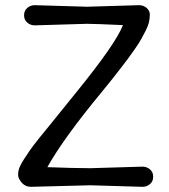

<svg xmlns="http://www.w3.org/2000/svg" viewBox="-20 -716 652 742"><path d="M316 -690 518 -696Q534 -696 546.5 -685.5Q559 -675 559 -659.5Q559 -644 555.5 -629.5Q552 -615 543 -597.5Q534 -580 525.5 -564.5Q517 -549 501.5 -527Q486 -505 474 -488.5Q462 -472 441.5 -446Q421 -420 408.5 -404Q396 -388 372 -359Q225 -181 163 -70Q269 -66 329 -66L531 -72Q547 -72 559.5 -61.5Q572 -51 572 -33Q572 -15 559.5 -4.5Q547 6 531 6L329 0L99 6Q78 6 64 -10Q50 -26 50 -40.5Q50 -55 55 -68Q60 -81 72.5 -100.5Q85 -120 96.5 -136.5Q108 -153 132 -183Q156 -213 172 -232Q241 -317 273 -357Q429 -549 455 -619Q345 -624 316 -624L114 -618Q98 -618 85.5 -628.5Q73 -639 73 -657Q73 -675 85.5 -685.5Q98 -696 114 -696Z"/></svg>

Font: Macondo
Style: Regular
Weight: 400
Version: Version 2.001